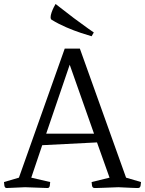

<svg xmlns="http://www.w3.org/2000/svg" viewBox="-33 -944 728 964"><path d="M2 0Q-9 1 -11 -12Q-13 -25 -13 -30L62 -52L292 -700H368L600 -52L675 -30Q675 -25 673 -12.5Q671 0 660 0Q660 0 653.5 0Q647 0 626 -1Q605 -2 561 -4Q507 -2 482 -1Q457 0 449.5 0Q442 0 442 0Q431 0 429 -12Q427 -24 427 -30L517 -52L454 -229L179 -215L124 -52L219 -30Q219 -24 217 -11.5Q215 1 204 0L93 -4ZM199 -273H439L317 -619ZM427 -762Q409 -767 374 -778.5Q339 -790 299.5 -807Q260 -824 226 -845Q221 -848 221 -857Q221 -867 226 -881.5Q231 -896 237.5 -908.5Q244 -921 246 -924Q294 -886 338 -853Q382 -820 410 -800.5Q438 -781 438 -781Z"/></svg>

Font: Mate
Style: Regular
Weight: 400
Designer: Eduardo Rodriguez Tunni
Foundry: Eduardo Rodriguez Tunni
Version: Version 1.003; ttfautohint (v1.8.4.7-5d5b);gftools[0.9.24]